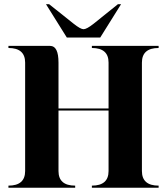

<svg xmlns="http://www.w3.org/2000/svg" viewBox="-20 -879 782 899"><path d="M371.1 -742.2Q385.7 -742.2 418 -767.6L532.2 -859.4H546.9L449.2 -703.1H293L195.3 -859.4H210L325.2 -767.6Q357.4 -742.2 371.1 -742.2ZM488.3 -78.1V-361.3H253.9V-78.1Q253.9 -9.8 332 -9.8V0H19.5V-9.8Q97.7 -9.8 97.7 -78.1V-585.9Q97.7 -654.3 19.5 -654.3V-664.1H214.8Q253.9 -664.1 253.9 -585.9V-371.1H488.3V-585.9Q488.3 -654.3 410.2 -654.3V-664.1H722.7V-654.3Q644.5 -654.3 644.5 -585.9V-78.1Q644.5 -9.8 722.7 -9.8V0H410.2V-9.8Q488.3 -9.8 488.3 -78.1Z"/></svg>

Font: spinwerad
Style: Bold
Weight: 700
Width: 7
Version: Version 0.3